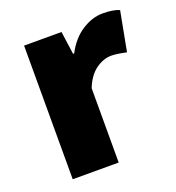

<svg xmlns="http://www.w3.org/2000/svg" viewBox="-101 -594 619 675"><g transform="rotate(-20 209.0 -256.0)"><path d="M58 0V-500H198L210 -414H214Q240 -463 278.5 -487.5Q317 -512 356 -512Q395 -512 418 -502L390 -354Q354 -362 334 -362Q304 -362 275.5 -341.5Q247 -321 230 -278V0Z"/></g></svg>

Font: Assistant ExtraBold
Style: Regular
Weight: 800
Designer: Hebrew By Ben Nathan, Latin by Paul Hunt
Version: Version 2.001;PS 002.001;hotconv 1.0.88;makeotf.lib2.5.64775